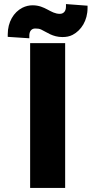

<svg xmlns="http://www.w3.org/2000/svg" viewBox="-20 -923 470 943"><path d="M18 -742 124 -735V-748C124 -770 135 -783 153 -783C165 -783 173 -782 182 -778C210 -765 238 -741 287 -741C305 -741 322 -744 337 -752C379 -774 410 -822 410 -884V-895L304 -903V-890C304 -868 292 -855 274 -855C228 -855 203 -897 140 -897C123 -897 106 -893 90 -885C47 -863 18 -815 18 -754ZM128 0H300V-711H128Z"/></svg>

Font: Asimov Pro
Style: Ult
Weight: 900
Designer: Google
Version: Version 2.000980; 2014